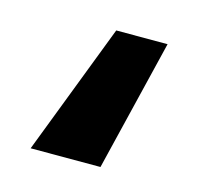

<svg xmlns="http://www.w3.org/2000/svg" viewBox="-56 -209 414 401"><g transform="rotate(15 151.0 -8.0)"><path d="M261 -150 192 134H41L150 -150Z"/></g></svg>

Font: Fira Sans Condensed ExtraBold
Style: Regular
Weight: 800
Width: 3
Designer: Carrois Corporate & Edenspiekermann AG
Foundry: Carrois Corporate GbR & Edenspiekermann AG
Version: Version 4.203